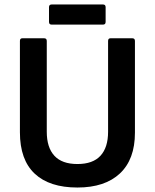

<svg xmlns="http://www.w3.org/2000/svg" viewBox="-20 -826 691 858"><path d="M326 12Q201 12 135 -50Q69 -112 69 -235V-643Q69 -655 80 -655H177Q189 -655 189 -643V-237Q189 -167 223 -130Q257 -93 326 -93Q395 -93 429 -130Q463 -167 463 -237V-643Q463 -655 474 -655H571Q583 -655 583 -643V-233Q583 -114 516 -51Q449 12 326 12ZM211 -716Q199 -716 199 -728V-794Q199 -806 211 -806H440Q452 -806 452 -794V-728Q452 -716 440 -716Z"/></svg>

Font: Sofia Sans
Style: Bold
Weight: 700
Designer: Botio Nikoltchev, Ani Petrova
Foundry: lettersoup
Version: Version 4.100; ttfautohint (v1.8.4.7-5d5b)